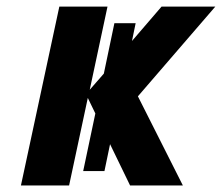

<svg xmlns="http://www.w3.org/2000/svg" viewBox="-20 -566 677 586"><path d="M43.9 0 161.1 -545.9H308.1L253.9 -292L296.9 -341.3L329.1 -495.1H394L382.8 -440.9L473.1 -545.9H637.2L400.9 -272L538.1 0H377L315.9 -126L298.8 -43.9H233.9L271 -219.7L248 -267.1L190.9 0Z"/></svg>

Font: Open Sans
Style: Bold Italic
Weight: 700
Italic angle: -12°
Designer: Monotype Design Team
Foundry: Monotype Imaging Inc.
Version: Version 3.003; ttfautohint (v1.8.4)